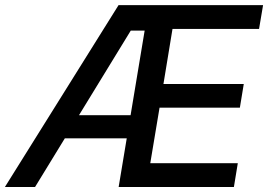

<svg xmlns="http://www.w3.org/2000/svg" viewBox="-43 -748 1073 768"><path d="M-23.4 0 431.2 -727.5H1009.3L993.2 -632.3H647L610.8 -412.1H932.1L916.5 -317.4H595.2L558.1 -95.2H908.2L892.6 0H431.6L535.6 -625.5H480L97.2 0ZM176.3 -194.8 191.4 -287.1H536.1L521 -194.8Z"/></svg>

Font: Inter 18pt Medium
Style: Italic
Weight: 500
Italic angle: -9.3988°
Designer: Rasmus Andersson
Foundry: rsms
Version: Version 4.001;git-66647c0bb